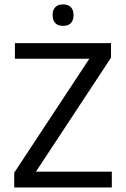

<svg xmlns="http://www.w3.org/2000/svg" viewBox="-20 -830 558 850"><path d="M475 -70V0H43V-65.5L375.5 -570H46V-639H471.5V-574.5L139 -70ZM259 -715.5Q236.5 -715.5 224.8 -727.8Q213 -740 213 -762V-764.5Q213 -786 224.8 -798.2Q236.5 -810.5 259 -810.5Q282 -810.5 293.8 -798.2Q305.5 -786 305.5 -764.5V-762Q305.5 -740 293.8 -727.8Q282 -715.5 259 -715.5Z"/></svg>

Font: Anek Latin
Style: Regular
Weight: 400
Designer: Yesha Goshar
Foundry: Ek Type
Version: Version 1.003